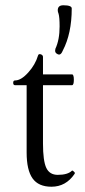

<svg xmlns="http://www.w3.org/2000/svg" viewBox="-20 -697 322 728"><path d="M204 -490Q200 -490 194.5 -494Q189 -498 189 -505Q189 -506 189.5 -508Q190 -510 190 -512Q206 -546 206 -597Q206 -632 202 -645Q199 -652 199 -658Q199 -677 220 -677Q252 -677 252 -665Q252 -570 218 -505Q212 -490 204 -490ZM175 11Q126 11 103.5 -20.5Q81 -52 81 -119V-374H37Q30 -374 30 -383Q30 -392 37 -392Q60 -392 87 -422Q114 -452 124 -486Q126 -494 135 -491Q143 -488 143 -481V-415H253Q260 -415 260 -394.5Q260 -374 253 -374H143V-153Q143 -87 155.5 -60.5Q168 -34 199 -34Q237 -34 253 -50Q254 -51 257 -49Q260 -47 262.5 -44Q265 -41 263 -38Q230 11 175 11Z"/></svg>

Font: Junicode Cond Light
Style: Regular
Weight: 300
Width: 3
Designer: Peter S. Baker
Version: Version 2.201